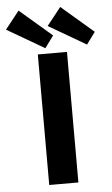

<svg xmlns="http://www.w3.org/2000/svg" viewBox="-152 -927 564 967"><g transform="rotate(-5 130.5 -444.0)"><path d="M57 -660H204.4V0H57ZM308.3 -688 118.9 -798.4 190.2 -888.4 352.8 -748.6ZM97.6 -688 -91.8 -798.4 -20.5 -888.4 142.1 -748.6Z"/></g></svg>

Font: League Spartan Extralight
Style: Regular
Weight: 200
Foundry: The League of Moveable Type
Version: Version 2.300; ttfautohint (v1.8.3)